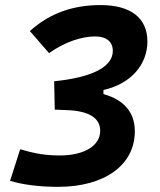

<svg xmlns="http://www.w3.org/2000/svg" viewBox="-20 -723 626 753"><path d="M208 9.8C390.1 9.8 508.8 -75.7 508.8 -208C508.8 -286.1 461.9 -333 385.7 -354V-370.1C497.1 -395 558.1 -473.1 558.1 -560.1C558.1 -652.3 493.2 -703.1 374.5 -703.1C268.1 -703.1 175.8 -672.4 97.2 -601.1L172.4 -514.6C234.9 -559.1 301.3 -580.1 353 -580.1C397.9 -580.1 422.4 -559.1 422.4 -523.4C422.4 -460.9 342.3 -419.4 192.4 -404.3L194.8 -293L245.1 -291C327.1 -287.6 373 -261.2 373 -210C373 -151.4 310.1 -113.3 214.8 -113.3C139.2 -113.3 96.7 -127.4 59.1 -137.7L19.5 -13.7C66.9 0.5 130.4 9.8 208 9.8Z"/></svg>

Font: Cascadia Code NF
Style: Bold Italic
Weight: 700
Italic angle: -10°
Monospace: yes
Designer: Aaron Bell
Foundry: Saja Typeworks
Version: Version 2404.023